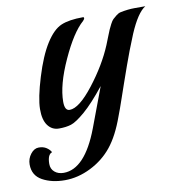

<svg xmlns="http://www.w3.org/2000/svg" viewBox="-120 -455 672 721"><g transform="rotate(-10 215.5 -94.5)"><path d="M440 -390H481Q450 -371 418 -296Q392 -233 374 -181.5Q356 -130 352 -119Q348 -108 333.5 -65.5Q319 -23 310 0Q285 70 252 111Q219 152 170 176.5Q121 201 71 201Q21 201 -14.5 181.5Q-50 162 -50 120Q-50 98 -36.5 80.5Q-23 63 -5.5 63Q12 63 24 71Q36 79 41 89Q23 95 23 131Q23 150 36.5 161.5Q50 173 71 173Q152 173 207 28L264 -124Q217 -65 182.5 -35.5Q148 -6 128.5 0Q109 6 82.5 6Q56 6 40 -15.5Q24 -37 24.5 -78.5Q25 -120 48.5 -197Q72 -274 100.5 -319Q129 -364 159.5 -377Q190 -390 243 -390Q247 -390 247 -386Q247 -382 241 -376Q200 -340 157.5 -247Q115 -154 115 -90Q115 -56 134 -56Q170 -56 226 -128Q282 -200 312 -272Q316 -282 323.5 -301Q331 -320 334 -327Q337 -334 343.5 -346.5Q350 -359 355 -363.5Q360 -368 368.5 -375Q377 -382 386 -384Q415 -390 440 -390Z"/></g></svg>

Font: Playball
Style: Regular
Weight: 400
Designer: Robert E. Leuschke
Foundry: Robert E. Leuschke
Version: Version 1.001